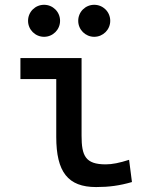

<svg xmlns="http://www.w3.org/2000/svg" viewBox="-20 -755 626 785"><path d="M373 9.8C425.8 9.8 469.2 3.9 519.5 -10.7L507.8 -101.6C468.3 -88.9 439 -83 412.1 -83C329.1 -83 313.5 -118.2 313.5 -200.2V-517.6H63.5V-431.6H210V-195.3C210 -51.8 257.8 9.8 373 9.8ZM160.2 -604.5C196.3 -604.5 225.6 -633.8 225.6 -669.9C225.6 -706.5 196.3 -735.4 160.2 -735.4C124 -735.4 94.7 -706.5 94.7 -669.9C94.7 -633.8 124 -604.5 160.2 -604.5ZM365.2 -604.5C401.4 -604.5 430.7 -633.8 430.7 -669.9C430.7 -706.5 401.4 -735.4 365.2 -735.4C329.1 -735.4 299.8 -706.5 299.8 -669.9C299.8 -633.8 329.1 -604.5 365.2 -604.5Z"/></svg>

Font: Cascadia Code PL
Style: Regular
Weight: 400
Monospace: yes
Designer: Aaron Bell
Foundry: Saja Typeworks
Version: Version 2404.023